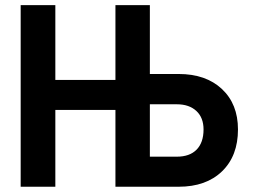

<svg xmlns="http://www.w3.org/2000/svg" viewBox="-20 -710 975 730"><path d="M549.8 -690.4V-428.7H659.2Q762.7 -428.7 823.7 -371.6Q884.8 -314.5 884.8 -217.8Q884.8 -117.2 824.2 -58.6Q763.7 0 659.2 0H418.9V-292H190.4V0H58.6V-690.4H190.4V-406.2H418.9V-690.4ZM549.8 -313.5V-114.3H652.3Q701.2 -114.3 727.5 -141.1Q753.9 -168 753.9 -217.8Q753.9 -262.7 726.6 -288.1Q699.2 -313.5 652.3 -313.5Z"/></svg>

Font: DINish
Style: Bold
Weight: 700
Designer: Bert Driehuis
Foundry: Playbeing
Version: Version 3.008; git-95204e4c-release